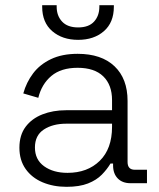

<svg xmlns="http://www.w3.org/2000/svg" viewBox="-20 -708 614 742"><path d="M237 14Q186 14 144.5 -3.5Q103 -21 79 -55Q55 -89 55 -137Q55 -186 79 -218Q103 -250 144 -266Q185 -282 235 -282H413V-321Q413 -380 379 -413Q345 -446 280 -446Q216 -446 178.5 -414.5Q141 -383 128 -330L70 -347Q82 -390 108 -424.5Q134 -459 177 -479.5Q220 -500 280 -500Q372 -500 422.5 -452Q473 -404 473 -318V-82Q473 -52 501 -52H548V0H484Q453 0 435 -18.5Q417 -37 417 -69V-76H407Q394 -54 373.5 -33Q353 -12 320 1Q287 14 237 14ZM241 -40Q318 -40 365.5 -86.5Q413 -133 413 -218V-230H236Q184 -230 149.5 -207.5Q115 -185 115 -138Q115 -91 150.5 -65.5Q186 -40 241 -40ZM282 -554Q221 -554 182 -587.5Q143 -621 143 -682V-688H199V-682Q199 -647 220 -624.5Q241 -602 282 -602Q323 -602 343.5 -624.5Q364 -647 364 -682V-688H420V-682Q420 -621 381.5 -587.5Q343 -554 282 -554Z"/></svg>

Font: Space Grotesk Variable Light
Style: Regular
Weight: 300
Designer: Florian Karsten
Foundry: Florian Karsten
Version: Version 2.000